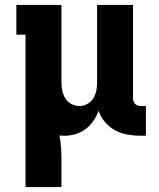

<svg xmlns="http://www.w3.org/2000/svg" viewBox="-20 -540 640 775"><path d="M83 215V-400H46V-520H228V-210Q228 -193 231 -176Q234 -159 243 -144Q252 -129 267.5 -120.5Q283 -112 300 -112Q317 -112 332.5 -120.5Q348 -129 357 -144Q366 -159 369 -176Q372 -193 372 -210V-520H517V-143Q517 -137 519 -131Q521 -125 525.5 -120.5Q530 -116 536.5 -114Q543 -112 549 -112H569V8H549Q522 8 495.5 3.5Q469 -1 445.5 -13.5Q422 -26 404 -47Q386 -68 378 -93Q370 -71 357 -52Q344 -33 325.5 -19Q307 -5 284.5 1.5Q262 8 239 8Q234 8 229.5 7.5Q225 7 220 7Q225 32 226.5 57Q228 82 228 107V215Z"/></svg>

Font: Iosevka Etoile Heavy
Style: Regular
Weight: 900
Designer: Belleve Invis
Foundry: Belleve Invis
Version: Version 22.1.2; ttfautohint (v1.8.4)